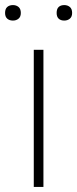

<svg xmlns="http://www.w3.org/2000/svg" viewBox="-52 -736 304 756"><path d="M-1 -655Q-15 -655 -23.5 -662.5Q-32 -670 -32 -685Q-32 -701 -23.5 -708.5Q-15 -716 -1 -716Q12 -716 21 -708.5Q30 -701 30 -685Q30 -670 21 -662.5Q12 -655 -1 -655ZM201 -655Q187 -655 179 -662.5Q171 -670 171 -685Q171 -701 179 -708.5Q187 -716 201 -716Q214 -716 223 -708.5Q232 -701 232 -685Q232 -670 223 -662.5Q214 -655 201 -655ZM81 -540H119V0H81Z"/></svg>

Font: Encode Sans Narrow
Style: Thin
Weight: 250
Designer: Pablo Impallari, Andres Torresi
Foundry: Pablo Impallari, Andres Torresi
Version: Version 1.000; ttfautohint (v1.00) -l 8 -r 50 -G 200 -x 14 -